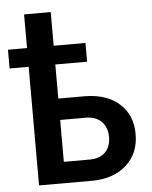

<svg xmlns="http://www.w3.org/2000/svg" viewBox="-70 -807 674 852"><g transform="rotate(-5 267.0 -381.0)"><path d="M329.6 -611.8H188V-761.7H69.3V-611.8H-15.6V-528.3H69.3V0H310.5C373 -1.5 422.9 -19 460.4 -53.7C497.6 -87.9 516.1 -133.3 516.1 -189.5C516.1 -246.1 497.6 -291 460.4 -324.7C422.9 -358.4 372.6 -375.5 308.6 -376.5H188V-528.3H329.6ZM306.6 -281.2C363.3 -279.8 397.5 -242.7 397.5 -187.5C397.5 -129.4 362.8 -94.7 303.7 -94.7H188V-281.2Z"/></g></svg>

Font: Roboto Medium
Style: Regular
Weight: 500
Designer: Google
Version: Version 2.137; 2017